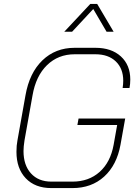

<svg xmlns="http://www.w3.org/2000/svg" viewBox="-20 -952 710 980"><path d="M64 -177Q64 -210 69 -235L110 -465Q130 -580 196.5 -644Q263 -708 361 -708H467Q549 -708 597 -664Q645 -620 645 -546Q645 -523 641 -503H606Q609 -523 609 -540Q609 -602 571 -638.5Q533 -675 467 -675H361Q277 -675 220 -619.5Q163 -564 146 -465L105 -235Q100 -203 100 -181Q100 -109 138 -67Q176 -25 242 -25H350Q433 -25 488.5 -74.5Q544 -124 560 -213L578 -314H375L381 -347H619L595 -213Q576 -109 511.5 -50.5Q447 8 350 8H242Q159 8 111.5 -42Q64 -92 64 -177ZM441 -932H476L560 -790H524L456 -906L348 -790H308Z"/></svg>

Font: Bai Jamjuree ExtraLight
Style: Italic
Weight: 275
Italic angle: -10°
Version: Version 1.000; ttfautohint (v1.6)